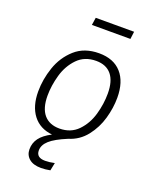

<svg xmlns="http://www.w3.org/2000/svg" viewBox="-169 -818 907 1129"><g transform="rotate(20 284.5 -253.0)"><path d="M464 -676H223L230 -723H470ZM182 124Q182 169 237 169Q264 169 296 162L286 211Q256 217 229 217Q180 217 154 194.5Q128 172 128 136Q128 97 150.5 66.5Q173 36 223 10Q145 2 102.5 -53.5Q60 -109 60 -201Q60 -276 86 -352.5Q112 -429 170.5 -481.5Q229 -534 321 -534Q412 -534 461 -479Q510 -424 510 -324Q510 -261 491 -194Q472 -127 429.5 -73Q387 -19 321 1Q246 32 214 61Q182 90 182 124ZM251 -38Q322 -38 366.5 -84Q411 -130 430 -196.5Q449 -263 449 -328Q449 -406 416 -446Q383 -486 320 -486Q248 -486 203 -439.5Q158 -393 139 -326Q120 -259 120 -196Q120 -118 154 -78Q188 -38 251 -38Z"/></g></svg>

Font: FiraGO Light
Style: Italic
Weight: 300
Italic angle: -8°
Designer: bBox Type GmbH
Foundry: bBox Type GmbH
Version: Version 1.001